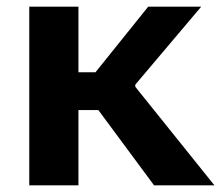

<svg xmlns="http://www.w3.org/2000/svg" viewBox="-20 -554 661 574"><path d="M214.5 0V-225H274L440.5 0H621L384.5 -294.5V-301L581.5 -534H423L265.5 -338H214.5V-534H67.5V0Z"/></svg>

Font: Monaspace Neon
Style: Bold
Weight: 700
Designer: Riley Cran & the Lettermatic Team
Foundry: Lettermatic
Version: Version 1.200 (Monaspace Neon)